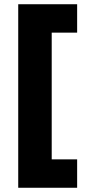

<svg xmlns="http://www.w3.org/2000/svg" viewBox="-20 -762 399 906"><path d="M66 -742H344V-608H224V-10H344V124H66Z"/></svg>

Font: Gontserrat
Style: Bold
Weight: 700
Designer: Julieta Ulanovsky
Foundry: Julieta Ulanovsky
Version: Version 6.001